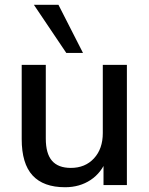

<svg xmlns="http://www.w3.org/2000/svg" viewBox="-20 -776 626 805"><path d="M253 9Q162 9 116.5 -40.5Q71 -90 71 -193V-504H172V-195Q172 -132 198 -102Q224 -72 277 -72Q337 -72 374 -112Q411 -152 411 -218V-504H512V0H414V-108H427Q406 -52 360 -21.5Q314 9 253 9ZM258 -554 122 -756H225L328 -554Z"/></svg>

Font: Mulish ExtraLight SemiBold
Style: Regular
Weight: 600
Version: Version 3.603